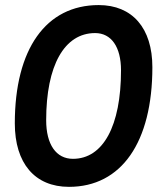

<svg xmlns="http://www.w3.org/2000/svg" viewBox="-20 -723 626 753"><path d="M250.5 9.8C456.1 9.8 577.6 -164.6 577.6 -459.5C577.6 -612.8 499 -703.1 367.2 -703.1C160.2 -703.1 38.1 -530.8 38.1 -239.3C38.1 -82.5 116.7 9.8 250.5 9.8ZM266.1 -100.1C200.2 -100.1 161.1 -156.2 161.1 -251.5C161.1 -466.3 232.4 -593.3 353 -593.3C416.5 -593.3 454.6 -539.1 454.6 -447.3C454.6 -229 384.3 -100.1 266.1 -100.1Z"/></svg>

Font: Cascadia Mono SemiBold
Style: Italic
Weight: 600
Italic angle: -10°
Monospace: yes
Designer: Aaron Bell
Foundry: Saja Typeworks
Version: Version 2404.023